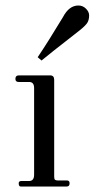

<svg xmlns="http://www.w3.org/2000/svg" viewBox="-20 -678 344 698"><path d="M131 -458 117 -470Q156 -528 209 -616Q231 -658 265 -658Q281 -658 292.5 -646.5Q304 -635 304 -622Q304 -605 297 -594.5Q290 -584 270 -568Q263 -562 219 -528Q175 -494 131 -458ZM55 0Q48 0 48 -12Q48 -20 58 -20H86Q104 -20 104 -43V-358Q104 -380 86 -380H48Q36 -380 36 -391Q36 -404 49 -404H162Q177 -404 177 -388V-36Q177 -27 180 -24.5Q183 -22 190 -22H223Q233 -22 233 -12Q233 0 223 0Z"/></svg>

Font: HK Venetian
Style: Regular
Weight: 400
Designer: Alfredo Marco Pradil
Foundry: Alfredo Marco Pradil
Version: Version 1.000;PS 001.000;hotconv 1.0.88;makeotf.lib2.5.64775